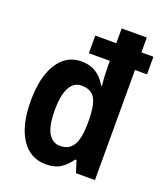

<svg xmlns="http://www.w3.org/2000/svg" viewBox="-141 -856 829 962"><g transform="rotate(20 273.5 -375.0)"><path d="M216 10Q132 10 84.5 -62Q37 -134 37 -264Q37 -391 83 -463.5Q129 -536 210 -536Q297 -536 342 -456H347Q343 -490 342 -517Q341 -544 341 -557V-587H229V-681H341V-760H475V-681H539V-587H475V0H374L354 -63H347Q323 -28 293 -9Q263 10 216 10ZM251 -101Q299 -101 321 -137Q343 -173 344 -249V-272Q344 -347 324.5 -384.5Q305 -422 251 -422Q209 -422 187.5 -380.5Q166 -339 166 -263Q166 -176 189 -138.5Q212 -101 251 -101Z"/></g></svg>

Font: Noto Sans Gurmukhi Condensed
Style: Bold
Weight: 700
Width: 3
Designer: Jelle Bosma - Monotype Design Team
Foundry: Monotype Imaging Inc.
Version: Version 2.004; ttfautohint (v1.8.4.7-5d5b)